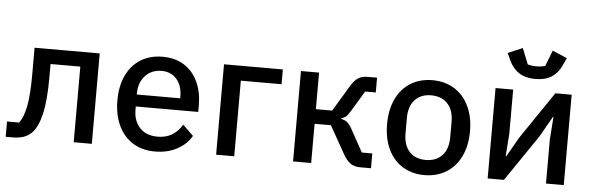

<svg xmlns="http://www.w3.org/2000/svg" viewBox="-50 -968 3556 1151"><g transform="rotate(5 1727.5 -392.0)"><path d="M85 -89Q112 -125 125 -193.5Q138 -262 138 -383V-544H530V0H421V-455H242V-378Q242 -234 222.5 -153Q203 -72 168 -37Q147 -16 119 -6.5Q91 3 51 3H12V-89Z M660 -273Q660 -359 690 -423Q720 -487 776 -522Q832 -557 908 -557Q985 -557 1039 -522Q1093 -487 1121 -425.5Q1149 -364 1149 -286V-246H773V-227Q773 -159 811.5 -118Q850 -77 920 -77Q1015 -77 1066 -162L1130 -100Q1100 -48 1042.5 -17.5Q985 13 910 13Q834 13 777.5 -22Q721 -57 690.5 -122Q660 -187 660 -273ZM773 -318H1034V-328Q1034 -394 1000 -433Q966 -472 909 -472Q849 -472 811 -431Q773 -390 773 -325Z M1278 0V-544H1632V-455H1387V0Z M1741 -544H1850V-324H1948L2040 -477Q2063 -515 2085.5 -529.5Q2108 -544 2143 -544H2199V-455H2135L2064 -337Q2047 -309 2037 -299Q2027 -289 2006 -283V-279Q2028 -275 2042.5 -263.5Q2057 -252 2072 -225L2147 -89H2210V0H2144Q2110 0 2086.5 -16Q2063 -32 2041 -71L1948 -236H1850V0H1741Z M2283 -273Q2283 -359 2313.5 -423.5Q2344 -488 2400.5 -523Q2457 -558 2532 -558Q2607 -558 2663.5 -523Q2720 -488 2751 -423.5Q2782 -359 2782 -273Q2782 -186 2751 -121.5Q2720 -57 2663.5 -22Q2607 13 2532 13Q2457 13 2400.5 -22Q2344 -57 2313.5 -121.5Q2283 -186 2283 -273ZM2667 -227V-318Q2667 -390 2630.5 -428.5Q2594 -467 2532 -467Q2470 -467 2434 -428.5Q2398 -390 2398 -318V-227Q2398 -155 2434 -116.5Q2470 -78 2532 -78Q2594 -78 2630.5 -116.5Q2667 -155 2667 -227Z M2987 -714 2966 -760 3054 -797 3092 -702Q3116 -695 3144 -695Q3172 -695 3197 -702L3234 -797L3322 -760L3301 -714Q3279 -667 3241.5 -643Q3204 -619 3144 -619Q3085 -619 3047 -643.5Q3009 -668 2987 -714ZM2912 0V-544H3018V-278L3008 -143H3012L3081 -263L3272 -544H3370V0H3263V-266L3273 -402H3270L3200 -279L3010 0Z"/></g></svg>

Font: IBM Plex Sans JP Medm
Style: Regular
Weight: 500
Designer: Mike Abbink; Paul van der Laan; Pieter van Rosmalen; Wujin Sim; Yejin Wi; Jinhee Kim; Boomi Park; Yona Kim; Kichan Ma
Foundry: Sandoll Inc.
Version: Version 1.002